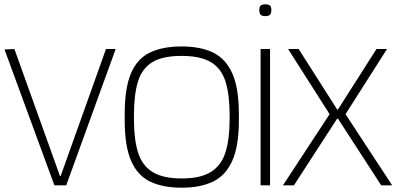

<svg xmlns="http://www.w3.org/2000/svg" viewBox="-20 -862 1844 893"><path d="M233 0 1 -632 47 -634 259 -43H262L473 -634H518L288 0Z M825 11Q738 11 679 -17Q620 -45 590 -113.5Q560 -182 560 -302V-332Q560 -452 589 -520.5Q618 -589 677 -617.5Q736 -646 825 -646Q911 -646 970 -618Q1029 -590 1060 -521.5Q1091 -453 1091 -332V-302Q1091 -182 1060 -113.5Q1029 -45 970 -17Q911 11 825 11ZM825 -32Q912 -32 960.5 -62Q1009 -92 1028.5 -153Q1048 -214 1048 -308V-326Q1048 -421 1029 -482Q1010 -543 961.5 -572.5Q913 -602 825 -602Q736 -602 688 -572.5Q640 -543 621.5 -482Q603 -421 603 -326V-308Q603 -214 622 -153Q641 -92 689.5 -62Q738 -32 825 -32Z M1192 0V-634H1236V0ZM1214 -787Q1206 -787 1199.5 -789Q1193 -791 1189.5 -797Q1186 -803 1186 -815Q1186 -833 1194 -837.5Q1202 -842 1214 -842Q1226 -842 1234 -837.5Q1242 -833 1242 -815Q1242 -803 1238.5 -797Q1235 -791 1228.5 -789Q1222 -787 1214 -787Z M1548 -310 1347 0H1296L1513 -331L1320 -634H1369L1548 -353H1552L1731 -634H1780L1587 -331L1804 0H1753L1552 -310Z"/></svg>

Font: Matangi Light
Style: Regular
Weight: 300
Designer: Prashant Pant
Foundry: The Graphic Ant
Version: Version 3.002